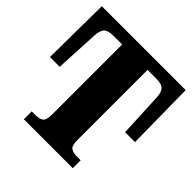

<svg xmlns="http://www.w3.org/2000/svg" viewBox="-187 -864 1015 1015"><g transform="rotate(45 320.5 -357.0)"><path d="M138 0V-59H168Q195 -59 210.5 -70Q226 -81 226 -124V-647H162Q120 -647 105.5 -631Q91 -615 89 -581L76 -330H3L7 -714H634L639 -330H565L553 -581Q551 -615 536.5 -631Q522 -647 480 -647H416V-120Q416 -80 432 -69.5Q448 -59 474 -59H504V0Z"/></g></svg>

Font: Noto Serif SemiCondensed Black
Style: Regular
Weight: 900
Width: 4
Designer: Monotype Design Team
Foundry: Monotype Imaging Inc.
Version: Version 2.014; ttfautohint (v1.8.4.7-5d5b)